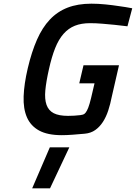

<svg xmlns="http://www.w3.org/2000/svg" viewBox="-20 -724 739 1044"><path d="M251 77H357L252 300H155ZM434 -369H627L588 -199Q580 -158 568.5 -123Q557 -88 539.5 -61Q522 -34 498 -17Q474 0 441 3Q409 6 375.5 8.5Q342 11 316 11Q239 11 193 -14Q147 -39 126.5 -86Q106 -133 108.5 -200.5Q111 -268 131 -353Q152 -442 181 -508Q210 -574 251 -617.5Q292 -661 347.5 -682.5Q403 -704 477 -704Q514 -704 553.5 -700Q593 -696 625 -691Q663 -686 699 -679L673 -581Q638 -585 603 -589Q573 -592 537 -595Q501 -598 470 -598Q422 -598 387 -584Q352 -570 325.5 -540Q299 -510 280 -462.5Q261 -415 246 -347Q231 -281 226.5 -233Q222 -185 233 -154Q244 -123 272 -108.5Q300 -94 350 -94Q366 -94 383.5 -95Q401 -96 417 -98Q424 -99 431.5 -101Q439 -103 446 -112Q453 -121 460 -139Q467 -157 475 -190L494 -271H411Z"/></svg>

Font: Panefresco 750wt
Style: Italic
Weight: 750
Foundry: Campivisivi & Chank Co
Version: Version 1.000